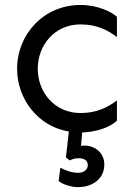

<svg xmlns="http://www.w3.org/2000/svg" viewBox="-20 -518 539 772"><path d="M303.7 -498C155.3 -498 48.8 -379.9 48.8 -241.2C48.8 -118.2 134.8 -8.8 256.8 10.7L245.1 115.2L260.7 127C273.4 120.1 286.1 118.2 294.9 118.2C320.3 118.2 333 127.9 333 146.5C333 163.1 317.4 176.8 294.9 176.8C266.6 176.8 243.2 167 222.7 156.2L215.8 210C236.3 226.6 272.5 234.4 292 234.4C359.4 234.4 399.4 195.3 399.4 143.6C399.4 95.7 361.3 67.4 319.3 67.4C314.5 67.4 310.5 67.4 305.7 68.4L310.5 14.6C354.5 13.7 418 -1 450.2 -33.2V-114.3C414.1 -86.9 369.1 -63.5 303.7 -63.5C199.2 -63.5 131.8 -147.5 131.8 -241.2C131.8 -335.9 199.2 -419.9 303.7 -419.9C369.1 -419.9 414.1 -396.5 450.2 -369.1V-450.2C430.7 -468.8 375 -498 303.7 -498Z"/></svg>

Font: Sen-gleads
Style: Regular
Weight: 400
Designer: Kosal Sen, Philatype
Foundry: Philatype
Version: Version 1.004; ttfautohint (v1.8.3)